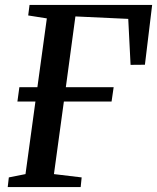

<svg xmlns="http://www.w3.org/2000/svg" viewBox="-20 -763 640 783"><path d="M11.5 0 16 -39.5 84 -53 124.5 -349H51L59 -407.5H132.5L171 -688L95 -700L100.5 -743H600.5L571 -499L512.5 -498.5L503 -686L287.5 -696L248.5 -407.5H443.5L435 -349H240.5L200 -53L313 -39.5L309 0Z"/></svg>

Font: Merriweather 28pt Medium
Style: Italic
Weight: 500
Italic angle: -7.8°
Version: Version 2.101